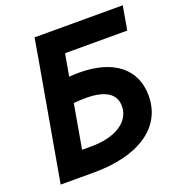

<svg xmlns="http://www.w3.org/2000/svg" viewBox="-126 -798 841 904"><g transform="rotate(-20 294.0 -346.5)"><path d="M24.9 0H192.4C415 0 557.6 -92.3 557.6 -252.4C557.6 -387.7 456.5 -465.8 286.1 -465.8C268.6 -465.8 252 -464.8 236.3 -463.4L255.9 -574.2H567.4L588.4 -693.4H146.5L126 -574.2ZM175.8 -119.6 214.4 -339.8C232.9 -341.8 252.9 -342.8 276.9 -342.8C371.1 -342.3 422.4 -312 422.4 -248.5C422.4 -167 336.4 -119.6 225.6 -119.6Z"/></g></svg>

Font: Cascadia Code
Style: Bold Italic
Weight: 700
Italic angle: -10°
Monospace: yes
Designer: Aaron Bell
Foundry: Saja Typeworks
Version: Version 2404.023